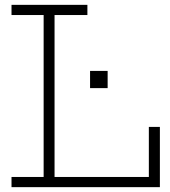

<svg xmlns="http://www.w3.org/2000/svg" viewBox="-20 -772 703 792"><path d="M27.5 -710V-752H340.5V-710H205V-42H612.5V0H27.5V-42H160V-710ZM639.5 -248.5V0H594V-248.5ZM351.5 -479.5H424V-408.5H351.5Z"/></svg>

Font: Hepta Slab ExtraLight Light
Style: Regular
Weight: 300
Version: Version 1.100